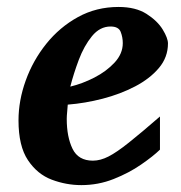

<svg xmlns="http://www.w3.org/2000/svg" viewBox="-20 -520 520 552"><path d="M462.9 -395Q462.9 -355.5 437 -324.7Q411.1 -293.9 368.7 -271.7Q326.2 -249.5 275.4 -236.3Q224.6 -223.1 174.8 -219.2Q174.3 -210 173.1 -198.2Q171.9 -186.5 171.9 -178.2Q171.9 -126.5 188.5 -92.3Q205.1 -58.1 247.1 -58.1Q268.6 -58.1 292 -70.1Q315.4 -82 350.3 -109.9Q385.3 -137.7 439.9 -185.1V-89.8Q420.4 -70.8 385.7 -46.9Q351.1 -22.9 306.9 -5.4Q262.7 12.2 213.9 12.2Q170.4 12.2 128.9 -3.4Q87.4 -19 60.3 -59.6Q33.2 -100.1 33.2 -173.8Q33.2 -231 54 -288.6Q74.7 -346.2 113 -394Q151.4 -441.9 204.1 -470.9Q256.8 -500 320.8 -500Q370.1 -500 401.4 -480Q432.6 -460 447.8 -435.1Q462.9 -410.2 462.9 -395ZM333 -396Q333 -413.1 326.9 -428.5Q320.8 -443.8 297.9 -443.8Q267.1 -443.8 244.4 -416Q221.7 -388.2 206.5 -347.9Q191.4 -307.6 182.1 -271Q216.8 -279.3 251.5 -297.1Q286.1 -314.9 309.6 -340.3Q333 -365.7 333 -396Z"/></svg>

Font: Charis
Style: Bold Italic
Weight: 700
Italic angle: -11°
Designer: Walt Agee, Miriam Martin, Annie Olsen, Victor Gaultney, Lorna Priest, Alan Ward, Bob Hallissy, Martin Hosken, Sharon Cor
Foundry: SIL Global
Version: Version 7.000